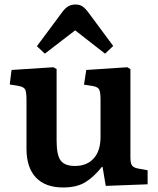

<svg xmlns="http://www.w3.org/2000/svg" viewBox="-20 -814 700 848"><path d="M259 14Q180 14 138.5 -30Q97 -74 97 -157V-372Q97 -406 91.5 -418Q86 -430 64 -434L23 -441L31 -505L216 -517L230 -509V-193Q230 -129 248 -105Q266 -81 311 -81Q364 -81 394 -114.5Q424 -148 424 -208V-373Q424 -408 418 -419Q412 -430 390 -434L351 -440L361 -505L542 -517L556 -509V-121Q556 -94 562.5 -84Q569 -74 588 -70L632 -62V0L447 7L433 -77H430Q396 -34 358 -10Q320 14 259 14ZM178 -577 143 -610 256 -762Q270 -780 283 -787Q296 -794 313 -794Q333 -794 345.5 -785Q358 -776 374 -754L480 -611L444 -577L312 -680Z"/></svg>

Font: Literata SemiBold
Style: Regular
Weight: 600
Designer: Latin by Veronika Burian and Jose Scaglione. Greek by Irene Vlachou. Cyrillic by Vera Evstafieva.
Foundry: TypeTogether
Version: Version 3.103; ttfautohint (v1.8.4.7-5d5b);gftools[0.9.29]